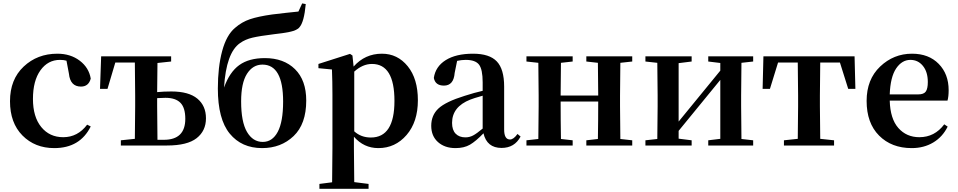

<svg xmlns="http://www.w3.org/2000/svg" viewBox="-20 -873 5751 1152"><path d="M393.6 -430.7 378.9 -508.8Q363.3 -513.7 339.8 -513.7Q267.6 -513.7 222.7 -451.2Q177.7 -388.7 177.7 -279.3Q177.7 -171.9 227.5 -110.8Q277.3 -49.8 359.4 -49.8Q446.3 -49.8 502.9 -125L524.4 -114.3Q460 15.6 305.7 15.6Q189.5 15.6 114.7 -60.1Q40 -135.7 40 -265.6Q40 -396.5 122.1 -473.6Q204.1 -550.8 324.2 -550.8Q403.3 -550.8 458.5 -508.8Q513.7 -466.8 524.4 -401.4Q511.7 -353.5 465.8 -353.5Q401.4 -353.5 393.6 -430.7Z M924.8 -34.2H962.9Q1091.8 -34.2 1091.8 -160.2Q1091.8 -226.6 1062.5 -256.3Q1033.2 -286.1 972.7 -286.1Q954.1 -286.1 922.9 -284.2V-235.4Q922.9 -147.5 924.8 -34.2ZM1006.8 -503.9 924.8 -495.1Q922.9 -395.5 922.9 -320.3Q962.9 -324.2 1007.8 -324.2Q1112.3 -324.2 1164.1 -281.2Q1215.8 -238.3 1215.8 -163.1Q1215.8 -87.9 1159.7 -43.9Q1103.5 0 982.4 0H705.1V-31.2L789.1 -40Q791 -153.3 791 -235.4V-299.8Q791 -384.8 789.1 -498H671.9L625 -339.8H580.1L586.9 -535.2H1006.8Z M1556.6 -21.5Q1614.3 -21.5 1646.5 -82Q1678.7 -142.6 1678.7 -263.7Q1678.7 -485.4 1554.7 -485.4Q1497.1 -485.4 1461.9 -430.2Q1426.8 -375 1426.8 -264.6Q1426.8 -141.6 1461.9 -81.5Q1497.1 -21.5 1556.6 -21.5ZM1793 -852.5 1814.5 -848.6Q1804.7 -740.2 1776.4 -709Q1772.5 -704.1 1767.6 -700.7Q1762.7 -697.3 1755.9 -693.8Q1749 -690.4 1743.7 -688.5Q1738.3 -686.5 1728 -684.1Q1717.8 -681.6 1711.4 -680.2Q1705.1 -678.7 1691.9 -676.8Q1678.7 -674.8 1672.4 -673.8Q1666 -672.9 1649.4 -670.9Q1632.8 -668.9 1626 -668Q1538.1 -657.2 1494.6 -647Q1451.2 -636.7 1419.9 -614.3Q1336.9 -556.6 1324.2 -347.7Q1357.4 -440.4 1415.5 -482.4Q1473.6 -524.4 1569.3 -524.4Q1682.6 -524.4 1750 -458Q1817.4 -391.6 1817.4 -269.5Q1817.4 -128.9 1741.7 -56.6Q1666 15.6 1552.7 15.6Q1429.7 15.6 1358.4 -71.3Q1287.1 -158.2 1287.1 -341.8Q1287.1 -470.7 1313 -566.9Q1338.9 -663.1 1390.6 -706.1Q1430.7 -741.2 1480 -757.8Q1529.3 -774.4 1612.3 -786.1Q1639.6 -790 1695.8 -795.9Q1752 -801.8 1770.5 -803.7Z M2105.5 -443.4V-85Q2146.5 -47.9 2205.1 -47.9Q2346.7 -47.9 2346.7 -267.6Q2346.7 -489.3 2211.9 -489.3Q2156.2 -489.3 2105.5 -443.4ZM2094.7 -540 2101.6 -473.6Q2169.9 -550.8 2271.5 -550.8Q2365.2 -550.8 2426.3 -475.6Q2487.3 -400.4 2487.3 -271.5Q2487.3 -141.6 2419.4 -63Q2351.6 15.6 2250 15.6Q2163.1 15.6 2103.5 -52.7V15.6Q2103.5 75.2 2105.5 219.7L2191.4 230.5V259.8H1896.5V230.5L1972.7 220.7Q1974.6 76.2 1974.6 15.6V-305.7Q1974.6 -384.8 1971.7 -456.1L1890.6 -463.9V-489.3L2080.1 -549.8Z M2876 -101.6V-298.8Q2817.4 -282.2 2801.8 -275.4Q2692.4 -232.4 2692.4 -135.7Q2692.4 -92.8 2713.9 -70.8Q2735.4 -48.8 2772.5 -48.8Q2796.9 -48.8 2818.4 -60.1Q2839.8 -71.3 2876 -101.6ZM3085 -69.3 3103.5 -53.7Q3067.4 14.6 2989.3 14.6Q2901.4 14.6 2880.9 -73.2Q2835 -25.4 2799.8 -4.9Q2764.6 15.6 2712.9 15.6Q2648.4 15.6 2607.9 -20.5Q2567.4 -56.6 2567.4 -118.2Q2567.4 -181.6 2610.8 -222.2Q2654.3 -262.7 2767.6 -297.9Q2828.1 -317.4 2876 -328.1V-378.9Q2876 -457 2854 -485.4Q2832 -513.7 2774.4 -513.7Q2749 -513.7 2722.7 -507.8L2708 -435.5Q2702.1 -359.4 2643.6 -359.4Q2591.8 -359.4 2583 -405.3Q2592.8 -473.6 2654.3 -512.2Q2715.8 -550.8 2818.4 -550.8Q2917 -550.8 2960.9 -504.4Q3004.9 -458 3004.9 -353.5V-95.7Q3004.9 -36.1 3040 -36.1Q3061.5 -36.1 3085 -69.3Z M3773.4 -503.9 3702.1 -496.1Q3700.2 -382.8 3700.2 -299.8V-235.4Q3700.2 -152.3 3702.1 -39.1L3773.4 -31.2V0H3498V-31.2L3567.4 -39.1Q3569.3 -152.3 3569.3 -263.7H3343.8Q3343.8 -152.3 3345.7 -39.1L3416 -31.2V0H3138.7V-31.2L3210 -39.1Q3211.9 -152.3 3211.9 -235.4V-299.8Q3211.9 -382.8 3210 -496.1L3138.7 -503.9V-535.2H3416V-503.9L3345.7 -496.1Q3343.8 -384.8 3343.8 -299.8H3569.3Q3569.3 -386.7 3567.4 -496.1L3498 -503.9V-535.2H3773.4Z M4499 -503.9 4428.7 -496.1Q4426.8 -382.8 4426.8 -299.8V-235.4Q4426.8 -152.3 4428.7 -39.1L4499 -31.2V0H4229.5V-31.2L4301.8 -40V-393.6L4051.8 -87.9V-41L4129.9 -31.2V0H3852.5V-31.2L3923.8 -39.1Q3925.8 -152.3 3925.8 -235.4V-299.8Q3925.8 -382.8 3923.8 -496.1L3852.5 -503.9V-535.2H4129.9V-503.9L4051.8 -494.1V-143.6L4301.8 -449.2V-495.1L4229.5 -503.9V-535.2H4499Z M5019.5 -498H4901.4Q4899.4 -384.8 4899.4 -299.8V-235.4Q4899.4 -153.3 4901.4 -40L4984.4 -31.2V0H4683.6V-31.2L4766.6 -40Q4768.6 -153.3 4768.6 -235.4V-299.8Q4768.6 -384.8 4766.6 -498H4648.4L4599.6 -339.8H4555.7L4560.5 -535.2H5107.4L5112.3 -339.8H5069.3Z M5318.4 -306.6H5489.3Q5522.5 -306.6 5534.7 -323.7Q5546.9 -340.8 5546.9 -380.9Q5546.9 -441.4 5517.6 -477.5Q5488.3 -513.7 5442.4 -513.7Q5391.6 -513.7 5356.9 -462.4Q5322.3 -411.1 5318.4 -306.6ZM5665 -269.5H5318.4Q5321.3 -160.2 5370.1 -105Q5418.9 -49.8 5496.1 -49.8Q5587.9 -49.8 5645.5 -127L5666 -113.3Q5635.7 -51.8 5579.6 -18.1Q5523.4 15.6 5450.2 15.6Q5329.1 15.6 5254.4 -59.6Q5179.7 -134.8 5179.7 -267.6Q5179.7 -396.5 5260.7 -473.6Q5341.8 -550.8 5452.1 -550.8Q5552.7 -550.8 5612.3 -489.7Q5671.9 -428.7 5671.9 -332Q5671.9 -293 5665 -269.5Z"/></svg>

Font: GenYoMin TW TTF Bold
Style: Regular
Weight: 700
Version: Version 1.300